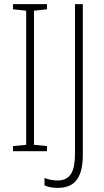

<svg xmlns="http://www.w3.org/2000/svg" viewBox="-20 -734 504 932"><path d="M208 0V-25L145 -31V-682L208 -689V-714H43V-689L107 -682V-31L43 -25V0ZM261 178C347 178 382 123 382 16V-714H344V11C344 95 324 142 259 142C236 142 214 137 196 130V166C213 174 235 178 261 178Z"/></svg>

Font: Noto Sans Thai Looped Condensed ExtraLight
Style: Regular
Weight: 200
Width: 3
Designer: Sasikarn Vongin, Ben Mitchell
Foundry: The Fontpad Ltd
Version: Version 1.001